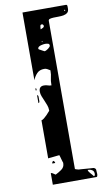

<svg xmlns="http://www.w3.org/2000/svg" viewBox="-107 -862 601 1098"><g transform="rotate(-10 193.5 -313.0)"><path d="M247 120Q247 121 254.5 123.5Q262 126 267 127Q272 127 284 128Q296 129 310 130Q324 131 336 132Q348 133 353 133Q365 137 366 145.5Q367 154 367 162Q367 162 367.5 166Q368 170 367.5 174.5Q367 179 365.5 183Q364 187 360 187H107V120H113Q116 121 123.5 126.5Q131 132 133 133Q150 125 168.5 112Q187 99 187 77V73Q186 71 184 64.5Q182 58 180 50.5Q178 43 176 36Q174 29 173 27Q170 27 161.5 28Q153 29 143.5 30Q134 31 125.5 32Q117 33 113 33Q111 34 107 34V-187Q114 -188 123 -195.5Q132 -203 140 -211Q148 -219 153.5 -226Q159 -233 160 -233V-237Q160 -252 154.5 -266.5Q149 -281 143 -295Q137 -309 131.5 -322.5Q126 -336 126 -350Q126 -381 155 -381Q168 -381 177 -377.5Q186 -374 198 -374Q198 -402 202.5 -418.5Q207 -435 207 -457V-460Q197 -466 190 -470Q183 -474 173 -474Q146 -474 130.5 -457.5Q115 -441 107 -420V-813H360Q367 -813 367 -802Q367 -791 367 -790Q367 -774 358 -766.5Q349 -759 336 -756.5Q323 -754 307 -754Q291 -754 278 -753.5Q265 -753 256 -750.5Q247 -748 247 -740ZM347 -780Q350 -781 350 -783.5Q350 -786 347 -787Q344 -787 344 -783Q344 -779 347 -780ZM193 -700Q198 -702 206 -706Q214 -710 214 -717Q214 -719 213 -720Q212 -724 207 -727H203Q196 -727 194.5 -719.5Q193 -712 193 -707ZM187 -633V-627H193ZM228 -600Q228 -610 219.5 -612Q211 -614 203 -614Q199 -614 192 -613Q185 -612 178 -610Q171 -608 165.5 -604Q160 -600 160 -593Q161 -591 162 -590Q165 -587 167 -587Q171 -584 181.5 -579Q192 -574 193 -573Q197 -573 203 -576Q209 -579 214.5 -583Q220 -587 224 -591.5Q228 -596 228 -600ZM107 -360Q104 -358 104 -366.5Q104 -375 107 -373Q110 -372 110 -367Q110 -362 107 -360ZM107 -333Q114 -332 114 -322.5Q114 -313 114 -310Q114 -307 114 -297.5Q114 -288 107 -287ZM125 67Q125 58 133 53Q142 58 142 67ZM354 167Q354 151 343 144.5Q332 138 318 138Q318 143 321.5 148.5Q325 154 330 159.5Q335 165 339.5 170.5Q344 176 347 180Q352 178 353 174.5Q354 171 354 167Z"/></g></svg>

Font: Genkaimincho
Style: Regular
Weight: 800
Designer: Dr. Ken Lunde (project architect, glyph set definition & overall production); Masataka HATTORI \u670D \u90E8 \u6B63 \u8C
Foundry: Adobe Systems Incorporated
Version: Version 1.00